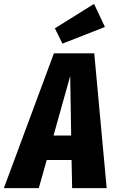

<svg xmlns="http://www.w3.org/2000/svg" viewBox="-72 -970 593 990"><path d="M300 0 297 -145H169L128 0H-52L206 -695H414L478 0ZM204 -271H295L290 -578ZM413 -950 469 -831 250 -745 211 -824Z"/></svg>

Font: Fira Sans Extra Condensed ExtraBold
Style: Italic
Weight: 800
Width: 3
Italic angle: -8°
Designer: Carrois Corporate & Edenspiekermann AG
Foundry: Carrois Corporate GbR & Edenspiekermann AG
Version: Version 4.203